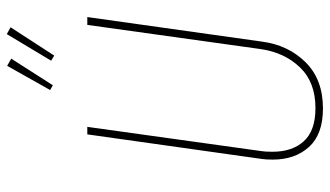

<svg xmlns="http://www.w3.org/2000/svg" viewBox="-222 -735 967 563"><g transform="rotate(-90 261.5 -453.5)"><path d="M421 -169Q411 -92 360.5 -41Q310 10 225 10Q149 10 112 -31Q75 -72 75 -137Q75 -159 77 -170L149 -681H171L100 -171Q98 -160 98 -138Q98 -80 129 -46Q160 -12 226 -12Q302 -12 345.5 -57.5Q389 -103 399 -172L470 -681H493ZM443 -917 463 -906 380 -778 365 -787ZM350 -916 371 -904 293 -782 279 -790Z"/></g></svg>

Font: Fira Sans Extra Condensed Thin
Style: Italic
Weight: 250
Width: 3
Italic angle: -8°
Designer: Carrois Corporate & Edenspiekermann AG
Foundry: Carrois Corporate GbR & Edenspiekermann AG
Version: Version 4.203